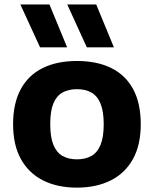

<svg xmlns="http://www.w3.org/2000/svg" viewBox="-20 -828 688 858"><path d="M324 10.5Q237 10.5 173 -21.5Q109 -53.5 73.8 -116.5Q38.5 -179.5 38.5 -273Q38.5 -366 72.5 -429Q106.5 -492 170.5 -523.8Q234.5 -555.5 324 -555.5Q413.5 -555.5 477.5 -523.8Q541.5 -492 575.2 -429.2Q609 -366.5 609 -273Q609 -180 574 -117Q539 -54 474.8 -21.8Q410.5 10.5 324 10.5ZM324 -116Q361.5 -116 388.2 -131Q415 -146 429.2 -180.5Q443.5 -215 443.5 -272.5Q443.5 -330.5 429.2 -365Q415 -399.5 388.2 -414.5Q361.5 -429.5 324 -429.5Q286 -429.5 259.2 -414.5Q232.5 -399.5 218.5 -365.5Q204.5 -331.5 204.5 -273.5Q204.5 -215.5 218.5 -181Q232.5 -146.5 259.2 -131.2Q286 -116 324 -116ZM368 -616.5 280.5 -808H410L489 -616.5ZM159 -616.5 71 -808H201L280 -616.5Z"/></svg>

Font: Encode Sans SemiExpanded
Style: Bold
Weight: 700
Width: 6
Designer: Multiple Designers
Foundry: Impallari Type
Version: Version 3.002